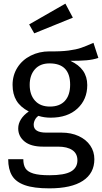

<svg xmlns="http://www.w3.org/2000/svg" viewBox="-20 -821 560 1054"><path d="M520 -503Q490 -493 454 -490Q418 -487 366 -487Q459 -445 459 -354Q459 -275 405 -225Q351 -175 258 -175Q222 -175 191 -185Q179 -177 172 -163.5Q165 -150 165 -136Q165 -93 234 -93H318Q371 -93 412 -74Q453 -55 475.5 -22Q498 11 498 53Q498 130 435 171.5Q372 213 251 213Q166 213 116.5 195.5Q67 178 46 143Q25 108 25 53H108Q108 85 120 103.5Q132 122 163 131.5Q194 141 251 141Q334 141 369.5 120.5Q405 100 405 59Q405 22 377 3Q349 -16 299 -16H216Q149 -16 114.5 -44.5Q80 -73 80 -116Q80 -142 95 -166Q110 -190 138 -209Q92 -233 70.5 -268.5Q49 -304 49 -355Q49 -408 75.5 -450Q102 -492 148.5 -515.5Q195 -539 252 -539Q314 -538 356 -543.5Q398 -549 425.5 -558.5Q453 -568 493 -586ZM143 -355Q143 -301 172 -268.5Q201 -236 254 -236Q308 -236 336.5 -267.5Q365 -299 365 -356Q365 -473 252 -473Q200 -473 171.5 -440.5Q143 -408 143 -355ZM380 -724 168 -638 140 -687 339 -801Z"/></svg>

Font: Fira GO
Style: Regular
Weight: 400
Designer: Carrois Corporate
Foundry: Carrois Corporate GbR
Version: Version 0.300